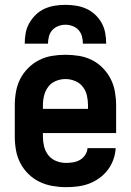

<svg xmlns="http://www.w3.org/2000/svg" viewBox="-20 -764 540 792"><path d="M252 8Q276 8 300.5 5Q325 2 347.5 -6.5Q370 -15 390 -29.5Q410 -44 424.5 -63Q439 -82 447.5 -105.5Q456 -129 457 -153H341Q340 -138 331.5 -125Q323 -112 310 -104.5Q297 -97 282 -94.5Q267 -92 252 -92Q232 -92 212.5 -99.5Q193 -107 180 -123Q167 -139 162 -159.5Q157 -180 157 -200V-215H459V-330Q459 -358 454 -386Q449 -414 436.5 -438.5Q424 -463 404 -483.5Q384 -504 359 -516.5Q334 -529 306 -533.5Q278 -538 250 -538Q222 -538 194.5 -533.5Q167 -529 142 -516.5Q117 -504 96.5 -483.5Q76 -463 63.5 -438.5Q51 -414 46 -386Q41 -358 41 -330V-200Q41 -172 46 -144Q51 -116 64 -91Q77 -66 97.5 -46Q118 -26 143 -14Q168 -2 196 3Q224 8 252 8ZM343 -315H157V-330Q157 -350 162 -370Q167 -390 179 -406Q191 -422 210.5 -430Q230 -438 250 -438Q270 -438 289.5 -430Q309 -422 321.5 -406Q334 -390 338.5 -370Q343 -350 343 -330ZM82 -584H178Q178 -599 182 -614Q186 -629 196 -640Q206 -651 220.5 -656.5Q235 -662 250 -662Q265 -662 279.5 -656.5Q294 -651 304 -640Q314 -629 318 -614Q322 -599 322 -584H418Q418 -606 414 -628Q410 -650 399.5 -669Q389 -688 372.5 -703.5Q356 -719 336 -728Q316 -737 294 -740.5Q272 -744 250 -744Q228 -744 206 -740.5Q184 -737 164 -728Q144 -719 128 -703.5Q112 -688 101 -669Q90 -650 86 -628Q82 -606 82 -584Z"/></svg>

Font: Iosevka SS09
Style: Bold
Weight: 700
Monospace: yes
Designer: Belleve Invis
Foundry: Belleve Invis
Version: Version 5.2.1; ttfautohint (v1.8.3)